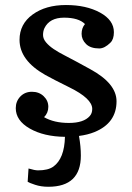

<svg xmlns="http://www.w3.org/2000/svg" viewBox="-20 -524 516 749"><path d="M295.4 83Q295.4 204.6 168.5 204.6Q140.1 204.6 116.7 196.8Q93.3 189 87.9 185.1L91.3 133.3Q115.7 140.6 128.4 140.6Q167.5 140.6 188 126Q231.4 94.7 233.4 9.8Q150.9 8.8 96.2 -22.5Q41.5 -53.7 41.5 -102.1Q41.5 -128.9 59.3 -147.5Q77.1 -166 104.7 -166Q132.3 -166 150.4 -148.7Q168.5 -131.3 168.5 -107.4Q168.5 -83.5 151.9 -66.9Q190.9 -44.4 248.8 -44.4Q306.6 -44.4 330.1 -71.3Q339.8 -82 339.8 -99.1Q339.8 -139.6 250 -183.6Q187.5 -214.4 156.2 -231.9Q56.2 -288.6 56.2 -368.7Q56.2 -430.2 107.2 -467.3Q158.2 -504.4 237.3 -504.4Q316.4 -504.4 370.4 -474.9Q424.3 -445.3 424.3 -398.4Q424.3 -371.1 411.1 -357.9Q388.2 -335 367.2 -335Q333 -335 315.7 -352.3Q298.3 -369.6 298.3 -392.1Q298.3 -414.6 311.5 -430.2Q286.6 -455.1 230 -455.1Q173.3 -455.1 153.3 -414.1Q147.9 -402.3 147.9 -387.5Q147.9 -372.6 159.7 -358.6Q171.4 -344.7 189.9 -332.3Q208.5 -319.8 231.7 -308.1Q254.9 -296.4 279.8 -282.7Q304.7 -269 332.5 -253.9Q434.6 -198.2 434.6 -128.9Q434.6 -43.9 348.6 -8.8Q321.8 2 288.1 6.3Q295.4 47.4 295.4 83Z"/></svg>

Font: Arbutus Slab
Style: Regular
Weight: 400
Designer: Karolina Lach
Foundry: Karolina Lach
Version: Version 1.001; ttfautohint (v0.92) -l 10 -r 16 -G 200 -x 7 -